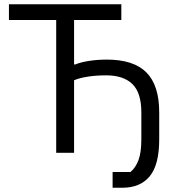

<svg xmlns="http://www.w3.org/2000/svg" viewBox="-20 -718 826 902"><path d="M509 90H593Q617 70 630.5 34.5Q644 -1 644 -64V-190Q644 -282 602 -323Q560 -364 479 -364Q432 -364 393 -358Q354 -352 328 -341V0H244V-624H22V-698H550V-624H328V-415H333Q360 -426 399 -432Q438 -438 482 -438Q608 -438 668 -377.5Q728 -317 728 -190V-64Q728 56 683.5 110Q639 164 555 164H509Z"/></svg>

Font: Aneliza
Style: Regular
Weight: 400
Designer: Mike Abbink, Paul van der Laan, Pieter van Rosmalen
Foundry: Bold Monday
Version: Version 3.001;September 8, 2019;FontCreator 11.5.0.2425 64-b